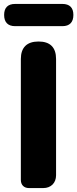

<svg xmlns="http://www.w3.org/2000/svg" viewBox="-20 -956 393 976"><path d="M265 -372V-656C265 -715 235 -745 176 -745C117 -745 86 -715 86 -656V-41C86 -16 102 0 127 0H175H200C239 0 265 -26 265 -65ZM177 -936H57C20 -936 1 -917 1 -880C1 -843 20 -823 57 -823H177H297C334 -823 353 -843 353 -880C353 -917 334 -936 297 -936Z"/></svg>

Font: GenSenRounded2 TW H
Style: Regular
Weight: 900
Version: Version 2.100;PS 2.1;hotconv 16.6.51;makeotf.lib2.5.65220 DE